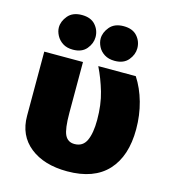

<svg xmlns="http://www.w3.org/2000/svg" viewBox="-109 -802 808 910"><g transform="rotate(15 294.5 -347.0)"><path d="M243 -500V-251Q243 -172 257 -143Q271 -114 304 -114Q345 -114 362 -150.5Q379 -187 379 -252Q379 -327 361.5 -387Q344 -447 318 -500H502Q534 -451 551.5 -388.5Q569 -326 569 -257Q569 -125 502 -52.5Q435 20 304 20Q190 20 121.5 -34.5Q53 -89 53 -185V-500ZM90 -629Q90 -659 113 -686.5Q136 -714 181 -714Q225 -714 247.5 -688.5Q270 -663 270 -629Q270 -598 247.5 -571Q225 -544 181 -544Q151 -544 131 -557Q111 -570 100.5 -590Q90 -610 90 -629ZM295 -629Q295 -659 318 -686.5Q341 -714 386 -714Q430 -714 452.5 -688.5Q475 -663 475 -629Q475 -598 452.5 -571Q430 -544 386 -544Q356 -544 335.5 -557Q315 -570 305 -590Q295 -610 295 -629Z"/></g></svg>

Font: Moderustic ExtraBold
Style: Regular
Weight: 800
Designer: Tural Alisoy
Foundry: TAFT Foundry
Version: Version 2.120